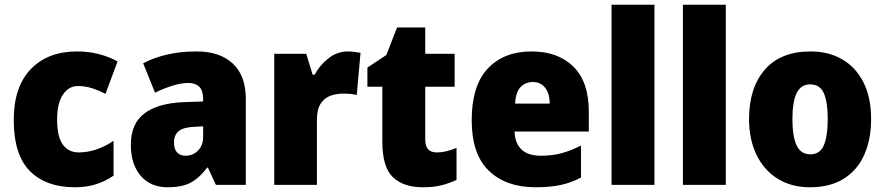

<svg xmlns="http://www.w3.org/2000/svg" viewBox="-20 -780 3735 810"><path d="M295 10Q174 10 106 -58.5Q38 -127 38 -274Q38 -414 110 -488.5Q182 -563 305 -563Q354 -563 396.5 -552Q439 -541 476 -521L425 -384Q394 -400 366 -408.5Q338 -417 309 -417Q270 -417 245.5 -381Q221 -345 221 -275Q221 -202 245.5 -169.5Q270 -137 311 -137Q387 -137 459 -186V-39Q426 -16 386 -3Q346 10 295 10Z M810 -563Q907 -563 962 -512Q1017 -461 1017 -363V0H891L857 -73H854Q822 -30 785.5 -10Q749 10 686 10Q615 10 573.5 -38.5Q532 -87 532 -169Q532 -258 588.5 -301Q645 -344 752 -349L837 -352V-362Q837 -398 820.5 -414Q804 -430 775 -430Q745 -430 709 -419Q673 -408 634 -389L584 -513Q629 -537 685.5 -550Q742 -563 810 -563ZM799 -245Q753 -243 733.5 -226.5Q714 -210 714 -179Q714 -150 727.5 -136.5Q741 -123 763 -123Q794 -123 815.5 -145Q837 -167 837 -202V-247Z M1447 -563Q1461 -563 1475.5 -561Q1490 -559 1501 -557L1485 -379Q1475 -382 1461.5 -383.5Q1448 -385 1426 -385Q1399 -385 1374 -376Q1349 -367 1333 -343Q1317 -319 1317 -274V0H1137V-553H1272L1299 -465H1308Q1327 -503 1364.5 -533Q1402 -563 1447 -563Z M1822 -137Q1843 -137 1863.5 -142Q1884 -147 1906 -156V-21Q1876 -7 1843 1.5Q1810 10 1764 10Q1682 10 1637.5 -32.5Q1593 -75 1593 -182V-414H1530V-495L1610 -548L1655 -664H1774V-553H1898V-414H1774V-191Q1774 -137 1822 -137Z M2222 -563Q2334 -563 2399 -499Q2464 -435 2464 -310V-225H2151Q2152 -177 2179.5 -150Q2207 -123 2262 -123Q2309 -123 2348.5 -133.5Q2388 -144 2431 -166V-31Q2392 -10 2347 0Q2302 10 2239 10Q2115 10 2042.5 -59.5Q1970 -129 1970 -273Q1970 -419 2038 -491Q2106 -563 2222 -563ZM2228 -434Q2197 -434 2176.5 -413Q2156 -392 2153 -343H2299Q2299 -385 2280 -409.5Q2261 -434 2228 -434Z M2741 0H2560V-760H2741Z M3042 0H2861V-760H3042Z M3655 -278Q3655 -193 3626.5 -128Q3598 -63 3540.5 -26.5Q3483 10 3397 10Q3318 10 3260 -26.5Q3202 -63 3171 -128Q3140 -193 3140 -278Q3140 -409 3206.5 -486Q3273 -563 3400 -563Q3475 -563 3532.5 -530Q3590 -497 3622.5 -433Q3655 -369 3655 -278ZM3323 -277Q3323 -205 3340.5 -167Q3358 -129 3399 -129Q3439 -129 3455.5 -167Q3472 -205 3472 -278Q3472 -350 3455.5 -387Q3439 -424 3398 -424Q3359 -424 3341 -387.5Q3323 -351 3323 -277Z"/></svg>

Font: Noto Sans Sinhala UI SemiCondensed Black
Style: Regular
Weight: 900
Width: 4
Designer: Jelle Bosma - Monotype Design Team
Foundry: Monotype Imaging Inc.
Version: Version 2.006; ttfautohint (v1.8.4.7-5d5b)